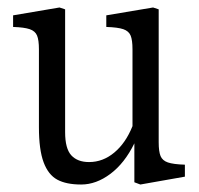

<svg xmlns="http://www.w3.org/2000/svg" viewBox="-20 -481 533 513"><path d="M474 -41V-9L355 12L339 6V-98Q313 -45 275 -16.5Q237 12 197 12Q157 12 133 -1Q109 -14 96.5 -47.5Q84 -81 84 -141V-349Q84 -374 79 -386Q74 -398 59.5 -403Q45 -408 15 -409V-440L139 -461L154 -456V-128Q154 -84 170.5 -66Q187 -48 218 -48Q255 -48 285.5 -73.5Q316 -99 334 -144V-349Q334 -374 329 -386Q324 -398 309.5 -403Q295 -408 264 -409V-440L389 -461L404 -456V-101Q404 -76 409 -64Q414 -52 428.5 -47Q443 -42 474 -41Z"/></svg>

Font: Gupter
Style: Regular
Weight: 400
Designer: Octavio Pardo
Version: Version 1.000